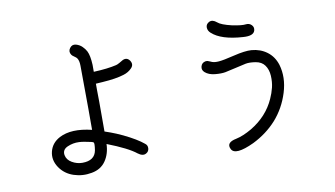

<svg xmlns="http://www.w3.org/2000/svg" viewBox="-83 -993 2166 1243"><g transform="rotate(-10 1000.0 -372.0)"><path d="M804.7 -91.8Q821.3 -80.1 819.8 -59.1Q818.4 -38.1 799.8 -28.3Q777.3 -15.6 746.1 -39.1Q694.3 -81.1 558.6 -133.8Q556.6 -69.3 524.9 -23.4Q493.2 22.5 432.6 33.2Q372.1 44.9 314 25.9Q255.9 6.8 222.7 -42Q188.5 -92.8 202.1 -147.5Q215.8 -202.1 269.5 -230.5Q349.6 -272.5 482.4 -240.2Q483.4 -310.5 480.5 -661.1Q480.5 -693.4 469.7 -710.9Q464.8 -718.8 451.2 -727.5Q437.5 -736.3 433.6 -743.2Q418.9 -765.6 434.6 -787.1Q450.2 -808.6 475.6 -801.8Q500 -794.9 516.6 -777.8Q533.2 -760.7 541 -745.1Q555.7 -715.8 558.6 -654.3Q558.6 -641.6 558.6 -608.4Q650.4 -612.3 708 -626Q716.8 -627.9 731.4 -636.2Q746.1 -644.5 755.9 -650.4Q784.2 -664.1 802.7 -638.7Q821.3 -611.3 799.3 -588.4Q777.3 -565.4 745.1 -555.7Q693.4 -539.1 603.5 -533.2L558.6 -530.3V-489.3Q559.6 -462.9 559.6 -411.1V-265.6V-215.8Q577.1 -210 598.6 -202.1Q630.9 -190.4 674.8 -169.9Q761.7 -127.9 804.7 -91.8ZM477.5 -106.4Q481.4 -129.9 481.4 -143.6Q481.4 -155.3 478.5 -158.2Q475.6 -161.1 462.9 -164.1Q412.1 -175.8 384.8 -176.8Q345.7 -178.7 309.1 -162.6Q272.5 -146.5 278.3 -110.4Q284.2 -78.1 316.4 -59.6Q348.6 -41 383.8 -41Q465.8 -41 477.5 -106.4Z M1346.7 -726.6Q1329.1 -742.2 1328.6 -763.7Q1328.1 -785.2 1349.6 -796.9Q1373 -808.6 1400.4 -785.2Q1421.9 -765.6 1493.2 -749Q1556.6 -736.3 1581.1 -740.2Q1603.5 -743.2 1618.7 -728Q1633.8 -712.9 1627.9 -691.4Q1618.2 -657.2 1550.8 -662.1Q1407.2 -670.9 1346.7 -726.6ZM1750 -444.3Q1775.4 -358.4 1745.1 -260.7Q1714.8 -163.1 1649.4 -89.8Q1585.9 -19.5 1495.1 25.4Q1368.2 85 1344.7 38.1Q1321.3 -7.8 1391.6 -21.5Q1437.5 -31.2 1495.1 -64.5Q1604.5 -129.9 1652.3 -237.3Q1668 -271.5 1676.8 -307.1Q1685.5 -342.8 1683.1 -384.3Q1680.7 -425.8 1660.2 -454.1Q1640.6 -481.4 1601.1 -487.8Q1561.5 -494.1 1536.1 -489.3Q1510.7 -484.4 1466.8 -473.6Q1422.9 -462.9 1397 -458Q1371.1 -453.1 1329.6 -457Q1288.1 -460.9 1263.7 -482.4Q1245.1 -499 1251.5 -522Q1257.8 -544.9 1282.2 -549.8Q1290 -550.8 1296.4 -549.3Q1302.7 -547.9 1311.5 -543.5Q1320.3 -539.1 1324.2 -538.1Q1340.8 -532.2 1367.2 -534.2Q1396.5 -536.1 1470.7 -554.2Q1544.9 -572.3 1587.9 -569.3Q1646.5 -564.5 1689.5 -532.2Q1732.4 -500 1750 -444.3Z"/></g></svg>

Font: irohamaru Regular
Style: Regular
Weight: 400
Designer: [Source Han Sans]
Ryoko NISHIZUKA  (kana & ideographs); Paul D. Hunt (Latin, Greek & Cyrillic); Wenlong ZHANG  (bopomofo
Version: Version 1.00